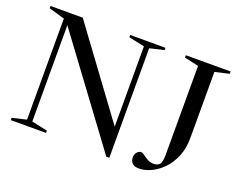

<svg xmlns="http://www.w3.org/2000/svg" viewBox="-114 -921 1408 1136"><g transform="rotate(20 590.0 -352.5)"><path d="M126.5 -35.5V-672L27 -700.5V-715H230L628 -174V-679.5L528.5 -700.5V-715H750.5V-700.5L661 -679.5V10H642L159.5 -642V-35.5L259 -14.5V0H37V-14.5ZM1071.5 -264Q1071.5 -198.5 1050.5 -147.5Q1029.5 -96.5 995.5 -61.5Q961.5 -26.5 922 -8.2Q882.5 10 845.5 10Q817.5 10 804 -4Q790.5 -18 790.5 -42Q790.5 -60 802.2 -73Q814 -86 828 -86Q836.5 -86 849.2 -76Q862 -66 879.5 -56Q897 -46 918.5 -46Q945 -46 956.8 -61.2Q968.5 -76.5 968.5 -116.5V-680L879 -700.5V-715H1161V-700.5L1071.5 -680Z"/></g></svg>

Font: Newsreader 72pt
Style: Regular
Weight: 400
Designer: Hugues Gentile
Foundry: Production Type
Version: Version 1.003; ttfautohint (v1.8.3)